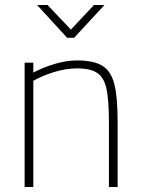

<svg xmlns="http://www.w3.org/2000/svg" viewBox="-20 -752 567 772"><path d="M79 -500H114V-460Q148 -479 197 -494Q246 -509 289 -509Q358 -509 392.5 -487Q427 -465 440 -413Q453 -361 453 -260V0H418V-258Q418 -348 408.5 -393.5Q399 -439 372 -458Q345 -477 289 -477Q244 -477 195 -461.5Q146 -446 114 -427V0H79ZM129 -732H171L265 -633L358 -732H400L278 -600H250Z"/></svg>

Font: Cairo ExtraLight
Style: Regular
Weight: 275
Designer: Mohamed Gaber, Accademia di Belle Arti di Urbino and others
Foundry: Kief Type Foundry, Accademia di Belle Arti di Urbino and others
Version: Version 3.011